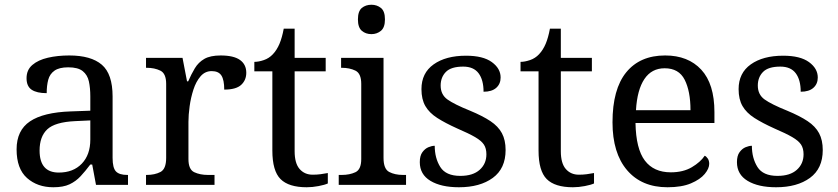

<svg xmlns="http://www.w3.org/2000/svg" viewBox="-20 -780 3535 810"><path d="M205 10Q138 10 94 -29Q50 -68 50 -150Q50 -230 106.5 -268Q163 -306 278 -310L361 -313V-373Q361 -409 355 -436.5Q349 -464 329 -480Q309 -496 268 -496Q230 -496 210 -482Q190 -468 183.5 -443.5Q177 -419 177 -387Q135 -387 113.5 -401.5Q92 -416 92 -450Q92 -485 116.5 -506Q141 -527 182 -536.5Q223 -546 272 -546Q364 -546 409.5 -507Q455 -468 455 -373V-114Q455 -72 469 -57Q483 -42 517 -42H520V0H385L369 -86H361Q340 -58 320 -36.5Q300 -15 273.5 -2.5Q247 10 205 10ZM228 -52Q289 -52 325 -89.5Q361 -127 361 -191V-272L297 -269Q212 -265 179.5 -234.5Q147 -204 147 -145Q147 -52 228 -52Z M596 0V-42H599Q633 -42 657 -54.5Q681 -67 681 -114V-426Q681 -470 656.5 -482Q632 -494 599 -494H596V-536H750L769 -437H774Q787 -467 802 -492Q817 -517 842 -531.5Q867 -546 911 -546Q966 -546 992.5 -527Q1019 -508 1019 -473Q1019 -442 997.5 -422Q976 -402 926 -402Q926 -443 914 -461.5Q902 -480 873 -480Q845 -480 826 -458Q807 -436 796 -402Q785 -368 780 -331.5Q775 -295 775 -266V-109Q775 -65 799.5 -53.5Q824 -42 857 -42H885V0Z M1274 10Q1198 10 1163.5 -24.5Q1129 -59 1129 -145V-479H1053V-519Q1071 -519 1093 -526.5Q1115 -534 1131 -551Q1148 -569 1159 -595Q1170 -621 1177 -659H1223V-536H1354V-479H1223V-142Q1223 -91 1244 -67Q1265 -43 1299 -43Q1317 -43 1332 -45Q1347 -47 1363 -50V-6Q1350 0 1324 5Q1298 10 1274 10Z M1547 -636Q1523 -636 1506.5 -650Q1490 -664 1490 -698Q1490 -733 1506.5 -746.5Q1523 -760 1547 -760Q1570 -760 1587 -746.5Q1604 -733 1604 -698Q1604 -664 1587 -650Q1570 -636 1547 -636ZM1409 0V-42H1422Q1455 -42 1479.5 -53.5Q1504 -65 1504 -109V-426Q1504 -470 1479.5 -482Q1455 -494 1422 -494H1419V-536H1598V-114Q1598 -67 1622 -54.5Q1646 -42 1680 -42H1693V0Z M1916 10Q1841 10 1796 -17Q1751 -44 1751 -96Q1751 -123 1762 -138Q1773 -153 1787.5 -159Q1802 -165 1814 -165Q1814 -113 1837.5 -75.5Q1861 -38 1922 -38Q1975 -38 2003.5 -63.5Q2032 -89 2032 -129Q2032 -154 2021.5 -170Q2011 -186 1984.5 -201.5Q1958 -217 1909 -238Q1858 -261 1824.5 -282.5Q1791 -304 1774.5 -332.5Q1758 -361 1758 -404Q1758 -472 1809.5 -508.5Q1861 -545 1946 -545Q2018 -545 2055 -518Q2092 -491 2092 -453Q2092 -426 2073.5 -409.5Q2055 -393 2020 -393Q2020 -443 1999 -471Q1978 -499 1934 -499Q1883 -499 1861 -476.5Q1839 -454 1839 -419Q1839 -381 1867.5 -360.5Q1896 -340 1963 -313Q2016 -291 2049 -269Q2082 -247 2097.5 -218Q2113 -189 2113 -147Q2113 -69 2059 -29.5Q2005 10 1916 10Z M2397 10Q2321 10 2286.5 -24.5Q2252 -59 2252 -145V-479H2176V-519Q2194 -519 2216 -526.5Q2238 -534 2254 -551Q2271 -569 2282 -595Q2293 -621 2300 -659H2346V-536H2477V-479H2346V-142Q2346 -91 2367 -67Q2388 -43 2422 -43Q2440 -43 2455 -45Q2470 -47 2486 -50V-6Q2473 0 2447 5Q2421 10 2397 10Z M2796 10Q2687 10 2625.5 -62Q2564 -134 2564 -264Q2564 -404 2622 -475Q2680 -546 2786 -546Q2883 -546 2938.5 -486Q2994 -426 2994 -307V-261H2661Q2663 -152 2700.5 -102.5Q2738 -53 2810 -53Q2862 -53 2898.5 -74.5Q2935 -96 2953 -123Q2960 -120 2966 -111Q2972 -102 2972 -89Q2972 -69 2953 -46Q2934 -23 2895 -6.5Q2856 10 2796 10ZM2893 -315Q2893 -395 2868.5 -443.5Q2844 -492 2784 -492Q2729 -492 2698.5 -446.5Q2668 -401 2663 -315Z M3254 10Q3179 10 3134 -17Q3089 -44 3089 -96Q3089 -123 3100 -138Q3111 -153 3125.5 -159Q3140 -165 3152 -165Q3152 -113 3175.5 -75.5Q3199 -38 3260 -38Q3313 -38 3341.5 -63.5Q3370 -89 3370 -129Q3370 -154 3359.5 -170Q3349 -186 3322.5 -201.5Q3296 -217 3247 -238Q3196 -261 3162.5 -282.5Q3129 -304 3112.5 -332.5Q3096 -361 3096 -404Q3096 -472 3147.5 -508.5Q3199 -545 3284 -545Q3356 -545 3393 -518Q3430 -491 3430 -453Q3430 -426 3411.5 -409.5Q3393 -393 3358 -393Q3358 -443 3337 -471Q3316 -499 3272 -499Q3221 -499 3199 -476.5Q3177 -454 3177 -419Q3177 -381 3205.5 -360.5Q3234 -340 3301 -313Q3354 -291 3387 -269Q3420 -247 3435.5 -218Q3451 -189 3451 -147Q3451 -69 3397 -29.5Q3343 10 3254 10Z"/></svg>

Font: Noto Serif Oriya
Style: Regular
Weight: 400
Designer: David Williams
Foundry: Google LLC, David Williams
Version: Version 1.051; ttfautohint (v1.8.4.7-5d5b)